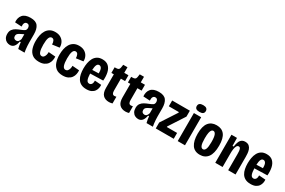

<svg xmlns="http://www.w3.org/2000/svg" viewBox="117 -1916 4651 3130"><g transform="rotate(30 2443.0 -351.0)"><path d="M151 12Q118 12 89 -3Q60 -18 42 -49Q24 -80 24 -126Q24 -176 46.5 -207Q69 -238 104.5 -257Q140 -276 179 -291Q219 -306 244.5 -322Q270 -338 270 -376Q270 -399 258 -417.5Q246 -436 218 -436Q191 -436 177 -412.5Q163 -389 167 -344L41 -351Q33 -436 78 -489Q123 -542 227 -542Q326 -542 365.5 -488.5Q405 -435 405 -335V-183Q405 -157 407 -123.5Q409 -90 413 -57Q417 -24 422 0H303Q294 -33 290 -60Q286 -87 283 -118H264Q242 12 151 12ZM204 -101Q231 -101 246 -120Q261 -139 269 -167V-258Q243 -244 215 -232Q187 -220 168 -203Q149 -186 149 -156Q149 -130 164.5 -115.5Q180 -101 204 -101Z M696 13Q615 13 568.5 -23.5Q522 -60 502.5 -121.5Q483 -183 483 -258Q483 -314 493.5 -365Q504 -416 528.5 -456Q553 -496 593 -519.5Q633 -543 691 -543Q753 -543 795.5 -517Q838 -491 858.5 -448.5Q879 -406 877 -357L744 -339Q744 -379 730 -407Q716 -435 686 -435Q653 -435 637 -394.5Q621 -354 621 -267Q621 -183 637 -136.5Q653 -90 691 -90Q715 -90 730 -108Q745 -126 752 -152Q759 -178 758 -205L888 -195Q891 -160 883.5 -123Q876 -86 854 -55.5Q832 -25 793 -6Q754 13 696 13Z M1144 13Q1063 13 1016.5 -23.5Q970 -60 950.5 -121.5Q931 -183 931 -258Q931 -314 941.5 -365Q952 -416 976.5 -456Q1001 -496 1041 -519.5Q1081 -543 1139 -543Q1201 -543 1243.5 -517Q1286 -491 1306.5 -448.5Q1327 -406 1325 -357L1192 -339Q1192 -379 1178 -407Q1164 -435 1134 -435Q1101 -435 1085 -394.5Q1069 -354 1069 -267Q1069 -183 1085 -136.5Q1101 -90 1139 -90Q1163 -90 1178 -108Q1193 -126 1200 -152Q1207 -178 1206 -205L1336 -195Q1339 -160 1331.5 -123Q1324 -86 1302 -55.5Q1280 -25 1241 -6Q1202 13 1144 13Z M1590 13Q1529 13 1488.5 -8.5Q1448 -30 1424.5 -68Q1401 -106 1391.5 -155Q1382 -204 1382 -259Q1382 -311 1391 -361Q1400 -411 1422 -452Q1444 -493 1482.5 -517.5Q1521 -542 1580 -542Q1654 -542 1696 -502Q1738 -462 1752.5 -395.5Q1767 -329 1760 -247L1518 -240Q1520 -167 1535 -128Q1550 -89 1586 -89Q1612 -89 1628.5 -111Q1645 -133 1643 -179L1766 -170Q1769 -143 1763 -111.5Q1757 -80 1738 -51.5Q1719 -23 1683 -5Q1647 13 1590 13ZM1579 -434Q1550 -434 1535.5 -403.5Q1521 -373 1518 -308L1638 -312Q1639 -380 1622 -407Q1605 -434 1579 -434Z M2015 10Q1941 10 1900 -32.5Q1859 -75 1859 -166V-422H1813V-528H1837Q1870 -528 1885 -538Q1900 -548 1905 -574L1914 -633H1994V-528H2073V-418H1994V-194Q1994 -121 2041 -121Q2048 -121 2057 -122.5Q2066 -124 2078 -126V0Q2062 4 2048 7Q2034 10 2015 10Z M2326 10Q2252 10 2211 -32.5Q2170 -75 2170 -166V-422H2124V-528H2148Q2181 -528 2196 -538Q2211 -548 2216 -574L2225 -633H2305V-528H2384V-418H2305V-194Q2305 -121 2352 -121Q2359 -121 2368 -122.5Q2377 -124 2389 -126V0Q2373 4 2359 7Q2345 10 2326 10Z M2566 12Q2533 12 2504 -3Q2475 -18 2457 -49Q2439 -80 2439 -126Q2439 -176 2461.5 -207Q2484 -238 2519.5 -257Q2555 -276 2594 -291Q2634 -306 2659.5 -322Q2685 -338 2685 -376Q2685 -399 2673 -417.5Q2661 -436 2633 -436Q2606 -436 2592 -412.5Q2578 -389 2582 -344L2456 -351Q2448 -436 2493 -489Q2538 -542 2642 -542Q2741 -542 2780.5 -488.5Q2820 -435 2820 -335V-183Q2820 -157 2822 -123.5Q2824 -90 2828 -57Q2832 -24 2837 0H2718Q2709 -33 2705 -60Q2701 -87 2698 -118H2679Q2657 12 2566 12ZM2619 -101Q2646 -101 2661 -120Q2676 -139 2684 -167V-258Q2658 -244 2630 -232Q2602 -220 2583 -203Q2564 -186 2564 -156Q2564 -130 2579.5 -115.5Q2595 -101 2619 -101Z M2892 0V-111L3085 -407V-419H2896V-528H3229V-417L3037 -121V-110H3230V0Z M3305 0V-528H3442V0ZM3373 -588Q3288 -588 3288 -651Q3288 -716 3373 -716Q3417 -716 3437.5 -699Q3458 -682 3458 -652Q3458 -588 3373 -588Z M3726 14Q3624 14 3575 -59.5Q3526 -133 3526 -268Q3526 -409 3578.5 -475.5Q3631 -542 3729 -542Q3828 -542 3878 -476Q3928 -410 3928 -273Q3928 -126 3875 -56Q3822 14 3726 14ZM3727 -90Q3757 -90 3773.5 -128.5Q3790 -167 3790 -261Q3790 -355 3773 -395.5Q3756 -436 3726 -436Q3708 -436 3694 -420.5Q3680 -405 3672 -367Q3664 -329 3664 -261Q3664 -168 3680 -129Q3696 -90 3727 -90Z M4012 0V-528H4116L4118 -379H4140Q4153 -469 4182.5 -505.5Q4212 -542 4265 -542Q4313 -542 4339.5 -519Q4366 -496 4377.5 -461.5Q4389 -427 4391.5 -391.5Q4394 -356 4394 -331V0H4255V-300Q4255 -327 4253 -355.5Q4251 -384 4242 -403.5Q4233 -423 4212 -423Q4188 -423 4174.5 -399.5Q4161 -376 4155.5 -339.5Q4150 -303 4150 -263V0Z M4681 13Q4620 13 4579.5 -8.5Q4539 -30 4515.5 -68Q4492 -106 4482.5 -155Q4473 -204 4473 -259Q4473 -311 4482 -361Q4491 -411 4513 -452Q4535 -493 4573.5 -517.5Q4612 -542 4671 -542Q4745 -542 4787 -502Q4829 -462 4843.5 -395.5Q4858 -329 4851 -247L4609 -240Q4611 -167 4626 -128Q4641 -89 4677 -89Q4703 -89 4719.5 -111Q4736 -133 4734 -179L4857 -170Q4860 -143 4854 -111.5Q4848 -80 4829 -51.5Q4810 -23 4774 -5Q4738 13 4681 13ZM4670 -434Q4641 -434 4626.5 -403.5Q4612 -373 4609 -308L4729 -312Q4730 -380 4713 -407Q4696 -434 4670 -434Z"/></g></svg>

Font: Bricolage Grotesque 10pt Condensed Bricolage Grotesque 10pt Condensed Regular
Style: Bold
Weight: 700
Width: 3
Designer: Mathieu Triay
Foundry: Atelier Triay
Version: Version 1.000; ttfautohint (v1.8.4.7-5d5b);gftools[0.9.32]